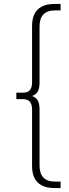

<svg xmlns="http://www.w3.org/2000/svg" viewBox="-20 -762 352 976"><path d="M288 161H258C205 161 181 131 181 79V-205C181 -247 169 -264 143 -274C169 -284 181 -301 181 -343V-627C181 -679 205 -709 258 -709H288V-742H259C183 -742 143 -706 143 -629V-343C143 -306 127 -291 98 -291H63V-258H98C127 -258 143 -242 143 -205V81C143 158 183 194 259 194H288Z"/></svg>

Font: Montserrat-Alt1 ExtLt
Style: Regular
Weight: 200
Designer: Differentunic
Foundry: Differentunic
Version: Version 7.222